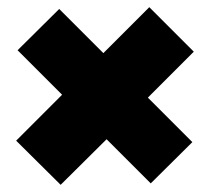

<svg xmlns="http://www.w3.org/2000/svg" viewBox="-20 -618 585 535"><path d="M153 -354 29 -478 145 -593 268 -470 396 -598 520 -474 392 -346 516 -222 400 -107 277 -230 149 -103 25 -226Z"/></svg>

Font: Aoudax Cyrillic
Style: Regular
Weight: 400
Designer: William Zhang
Foundry: William Zhang
Version: Version 1.00 June 4, 2021, initial release